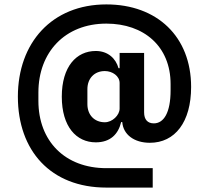

<svg xmlns="http://www.w3.org/2000/svg" viewBox="-20 -729 943 870"><path d="M672 33H462C274 33 154 -90 154 -272V-310C154 -492 274 -622 462 -622C632 -622 753 -519 753 -348V-320C753 -218 722 -170 677 -170C649 -170 633 -187 633 -220V-489H522V-420H517C505 -464 469 -498 414 -498C326 -498 260 -427 260 -291C260 -155 326 -84 414 -84C480 -84 516 -121 529 -176H534C538 -120 587 -82 659 -82C773 -82 846 -176 846 -335C846 -563 692 -709 462 -709C215 -709 61 -535 61 -291C61 -47 209 121 462 121H672ZM455 -175C407 -175 376 -209 376 -257V-325C376 -373 407 -407 455 -407C490 -407 522 -384 522 -353V-237C522 -207 489 -175 455 -175Z"/></svg>

Font: IBM Plex Devanagari
Style: Bold
Weight: 700
Designer: Mike Abbink, Paul van der Laan, Pieter van Rosmalen, Erin McLaughlin
Foundry: Bold Monday
Version: Version 1.0